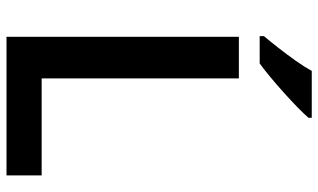

<svg xmlns="http://www.w3.org/2000/svg" viewBox="-214 -764 978 590"><g transform="rotate(90 275.0 -469.0)"><path d="M93 0V-714H221V-108H519V0ZM342 -928Q330 -914 309.5 -894Q289 -874 264.5 -852Q240 -830 216.5 -810.5Q193 -791 175 -778H91V-791Q107 -810 127 -835.5Q147 -861 166.5 -888.5Q186 -916 198 -938H342Z"/></g></svg>

Font: Noto Sans Thai SemiBold
Style: Regular
Weight: 600
Version: Version 2.001